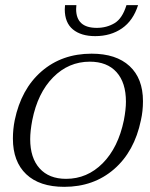

<svg xmlns="http://www.w3.org/2000/svg" viewBox="-20 -714 581 744"><path d="M231 -678 232 -694H276L275 -679Q275 -606 355 -606Q393 -606 423.5 -624Q454 -642 470 -694H515Q496 -634 452.5 -604Q409 -574 349 -574Q294 -574 262.5 -600Q231 -626 231 -678ZM30 -177Q30 -213 37 -248Q62 -369 141 -437.5Q220 -506 335 -506Q430 -506 482 -458Q534 -410 534 -322Q534 -283 526 -248Q501 -127 422 -58.5Q343 10 229 10Q133 10 81.5 -39Q30 -88 30 -177ZM460 -248Q468 -290 468 -320Q468 -394 431.5 -434.5Q395 -475 328 -475Q246 -475 186 -414.5Q126 -354 105 -248Q97 -206 97 -175Q97 -102 133.5 -61.5Q170 -21 236 -21Q318 -21 378 -81.5Q438 -142 460 -248Z"/></svg>

Font: Trirong Light
Style: Italic
Weight: 300
Italic angle: -12°
Designer: Katatrad Team
Foundry: CadsonDemak
Version: Version 1.001